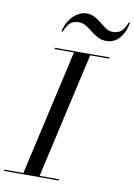

<svg xmlns="http://www.w3.org/2000/svg" viewBox="-144 -1042 774 1107"><g transform="rotate(10 243.5 -488.5)"><path d="M70 0 240 -750H335L165 0ZM-40 0V-7.5H280V0ZM125 -742.5V-750H445V-742.5ZM411 -840Q381.5 -840 359.2 -852Q337 -864 317.5 -879.5Q298 -895 279 -907Q260 -919 237 -919Q206 -919 187.2 -903.5Q168.5 -888 154 -850H146Q156 -892.5 176.8 -920.8Q197.5 -949 222.8 -963Q248 -977 272.5 -977Q299.5 -977 320.8 -965Q342 -953 360.8 -937.5Q379.5 -922 397.8 -910Q416 -898 436 -898Q467.5 -898 486.2 -913.8Q505 -929.5 519.5 -967H527Q517 -919.5 499 -891.8Q481 -864 458.2 -852Q435.5 -840 411 -840Z"/></g></svg>

Font: Bodoni Moda 28pt
Style: Italic
Weight: 400
Italic angle: -13°
Designer: Owen Earl
Foundry: indestructible type
Version: Version 2.004